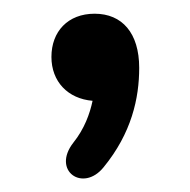

<svg xmlns="http://www.w3.org/2000/svg" viewBox="-20 -143 277 280"><path d="M131 101C172 51 183 0 183 -44C183 -95 158 -123 118 -123C79 -123 55 -97 55 -60C55 -24 79 1 115 4C111 23 103 45 87 65C55 106 101 138 131 101Z"/></svg>

Font: Nunito SemiBold
Style: Regular
Weight: 600
Designer: Vernon Adams
Foundry: Vernon Adams
Version: Version 3.602